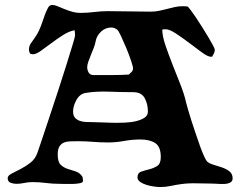

<svg xmlns="http://www.w3.org/2000/svg" viewBox="-20 -743 975 775"><path d="M191 -723Q200 -723 212 -718Q224 -713 238.5 -707Q253 -701 270 -696Q287 -691 306 -691Q333 -691 360.5 -694.5Q388 -698 415 -698Q459 -698 502 -697Q545 -696 589 -696Q607 -696 623 -699.5Q639 -703 654.5 -707Q670 -711 685.5 -714.5Q701 -718 718 -718L737 -717Q740 -715 749.5 -702.5Q759 -690 771.5 -671.5Q784 -653 797 -632Q810 -611 821.5 -592Q833 -573 840 -559.5Q847 -546 847 -542Q847 -534 843.5 -527.5Q840 -521 836 -514H831Q819 -514 795 -531.5Q771 -549 744 -569.5Q717 -590 690.5 -607.5Q664 -625 648 -625L635 -624Q635 -598 647.5 -561Q660 -524 676 -483.5Q692 -443 708 -402.5Q724 -362 731 -330Q733 -322 738.5 -302.5Q744 -283 752 -258Q760 -233 769.5 -205Q779 -177 787.5 -153Q796 -129 804 -112Q812 -95 816 -91Q825 -83 842 -78Q859 -73 876.5 -67Q894 -61 906.5 -51Q919 -41 919 -23Q919 -11 909 -6Q899 -1 885.5 -0.5Q872 0 858 -1Q844 -2 836 -2Q806 -2 774 -3Q742 -4 712 0Q690 3 669.5 7.5Q649 12 626 12Q618 12 602.5 10Q587 8 572 3.5Q557 -1 546 -8.5Q535 -16 535 -27Q535 -45 549.5 -50Q564 -55 582 -59.5Q600 -64 614.5 -73Q629 -82 629 -109Q629 -151 606.5 -165.5Q584 -180 547 -180Q514 -180 481 -174Q448 -168 416 -168Q386 -168 355.5 -170.5Q325 -173 295 -173Q279 -173 264 -172.5Q249 -172 238 -167.5Q227 -163 220 -152Q213 -141 213 -119Q213 -90 224.5 -78.5Q236 -67 252.5 -61.5Q269 -56 285.5 -51Q302 -46 313 -29Q315 -19 315 -13Q315 -6 302.5 -3.5Q290 -1 274 -0.5Q258 0 242 -0.5Q226 -1 220 -1Q192 -1 165 -4.5Q138 -8 111 -8Q94 -8 78 -4.5Q62 -1 46 -1Q34 -1 22.5 -5.5Q11 -10 11 -24Q11 -34 26.5 -42Q42 -50 62.5 -60.5Q83 -71 102.5 -86Q122 -101 131 -126Q136 -140 149 -179Q162 -218 179 -269Q196 -320 214.5 -376.5Q233 -433 248 -481Q263 -529 273 -562Q283 -595 283 -600Q283 -605 282.5 -610.5Q282 -616 281 -621Q259 -617 234.5 -601.5Q210 -586 187 -568.5Q164 -551 144.5 -537.5Q125 -524 114 -524Q110 -524 102 -526Q97 -534 97 -543Q97 -557 104.5 -568Q112 -579 120 -590Q130 -604 137 -619Q144 -634 149.5 -650Q155 -666 160.5 -681.5Q166 -697 174 -712Q180 -723 191 -723ZM332 -472Q332 -460 338 -450Q344 -440 358 -440Q393 -440 429 -440Q465 -440 500 -442Q506 -447 511.5 -453Q517 -459 517 -467Q517 -474 509 -498Q501 -522 490 -548.5Q479 -575 468.5 -597.5Q458 -620 452 -624Q441 -632 429 -632Q406 -632 388 -615.5Q370 -599 366 -576Q364 -564 358.5 -550Q353 -536 347 -521.5Q341 -507 336.5 -494Q332 -481 332 -472ZM275 -293Q275 -276 283 -267.5Q291 -259 302.5 -255Q314 -251 328 -250.5Q342 -250 354 -250Q366 -250 387 -249Q408 -248 432.5 -247.5Q457 -247 483 -248Q509 -249 529.5 -254Q550 -259 563.5 -268Q577 -277 577 -293Q577 -323 564 -347Q551 -371 517 -371Q472 -371 420.5 -373Q369 -375 326 -368Q302 -364 288.5 -339.5Q275 -315 275 -293Z"/></svg>

Font: CAT Altenglisch
Style: Regular
Weight: 400
Designer: Peter Wiegel
Foundry: Peter Wiegel, CAT Fonts
Version: Version 1.000